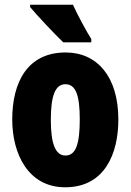

<svg xmlns="http://www.w3.org/2000/svg" viewBox="-20 -786 556 816"><path d="M290 -766H108V-756C134 -724 217 -636 249 -606H368V-620C350 -648 307 -727 290 -766ZM483 -278C483 -460 393 -563 259 -563C97 -563 32 -437 32 -278C32 -132 100 10 257 10C427 10 483 -136 483 -278ZM196 -276C196 -380 215 -428 258 -428C303 -428 319 -379 319 -278C319 -176 303 -125 258 -125C215 -125 196 -177 196 -276Z"/></svg>

Font: Noto Sans Telugu ExtraCondensed Black
Style: Regular
Weight: 900
Width: 2
Designer: Jelle Bosma - Monotype Design Team
Foundry: Monotype Imaging Inc.
Version: Version 2.005